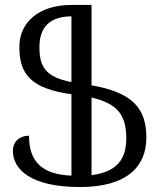

<svg xmlns="http://www.w3.org/2000/svg" viewBox="-20 -744 653 774"><path d="M302 10C495 10 570 -75 570 -189C570 -305 517 -371 349 -400V-724H268C135 -724 58 -653 58 -555C58 -444 105 -387 268 -364V-36C149 -41 97 -92 97 -197C61 -197 32 -175 32 -136C32 -60 106 10 302 10ZM489 -185C489 -103 452 -51 349 -38V-351C459 -325 489 -276 489 -185ZM139 -555C139 -632 179 -678 268 -678V-413C161 -434 139 -477 139 -555Z"/></svg>

Font: Noto Serif Armenian SemiCondensed
Style: Regular
Weight: 400
Width: 4
Designer: Monotype Design Team
Foundry: Monotype Imaging Inc.
Version: Version 2.008